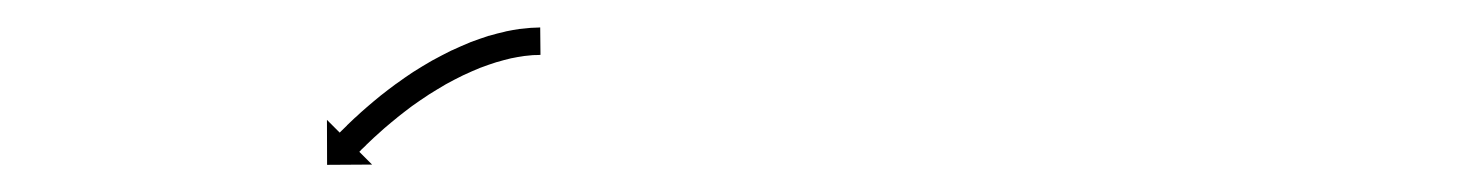

<svg xmlns="http://www.w3.org/2000/svg" viewBox="-20 -551 1079 140"><path d="M372.5 -510.9C373 -510.9 373.5 -511 374.1 -511L373.9 -531C373.4 -530.9 372.8 -530.9 372.3 -530.9C372.3 -530.9 372.2 -530.9 372.2 -530.9C372.2 -530.9 372.1 -530.9 372.1 -530.9C370.5 -530.9 368.8 -530.8 367.2 -530.7C367.2 -530.7 367.1 -530.7 367.1 -530.7C367 -530.7 367 -530.7 367 -530.7C364.4 -530.5 361.8 -530.2 359.2 -529.9C359.2 -529.9 359.1 -529.9 359.1 -529.9C359 -529.9 358.9 -529.9 358.9 -529.9C355.6 -529.4 352.2 -528.8 348.8 -528.1C348.8 -528.1 348.8 -528.1 348.7 -528.1C348.6 -528.1 348.6 -528 348.6 -528C344.6 -527.1 340.6 -526.1 336.6 -524.9C336.6 -524.9 336.6 -524.9 336.5 -524.9C336.4 -524.9 336.4 -524.9 336.4 -524.9C332 -523.5 327.6 -521.9 323.2 -520.3C323.2 -520.3 323.2 -520.3 323.1 -520.3C323.1 -520.2 323 -520.2 323 -520.2C318.4 -518.3 313.8 -516.3 309.3 -514.2C309.3 -514.2 309.2 -514.2 309.1 -514.2C309.1 -514.2 309 -514.1 309 -514.1C304.4 -511.8 299.8 -509.4 295.2 -506.9C295.2 -506.9 295.2 -506.9 295.1 -506.9C295.1 -506.8 295 -506.8 295 -506.8C290.5 -504.2 286 -501.5 281.6 -498.7C281.6 -498.7 281.6 -498.7 281.5 -498.6C281.5 -498.6 281.4 -498.6 281.4 -498.6C277.2 -495.8 273 -492.9 268.9 -489.9C268.9 -489.9 268.8 -489.9 268.8 -489.9C268.8 -489.9 268.7 -489.8 268.7 -489.8C264.9 -487 261.1 -484.1 257.3 -481.1C257.3 -481.1 257.3 -481.1 257.3 -481.1C257.3 -481.1 257.2 -481 257.2 -481C253.9 -478.3 250.6 -475.6 247.4 -472.8C247.4 -472.8 247.3 -472.8 247.3 -472.7C247.3 -472.7 247.3 -472.7 247.3 -472.7C244.5 -470.3 241.8 -467.9 239.2 -465.4C239.2 -465.4 239.2 -465.4 239.1 -465.4C239.1 -465.4 239.1 -465.4 239.1 -465.4C237.1 -463.4 235 -461.5 233 -459.6C233 -459.6 233 -459.6 233 -459.5C233 -459.5 233 -459.5 233 -459.5C231.7 -458.3 230.4 -457 229.1 -455.7L229.1 -455.7L229.1 -455.7C228.6 -455.2 228.2 -454.8 227.7 -454.3L218.4 -463.6L218.5 -430.8L251.3 -431L242 -440.3C242.4 -440.7 242.8 -441.1 243.3 -441.6L243.3 -441.6L243.2 -441.6C244.5 -442.8 245.7 -444 247 -445.2C247 -445.2 246.9 -445.2 246.9 -445.2C246.9 -445.2 246.9 -445.2 246.9 -445.2C248.9 -447.1 250.8 -448.9 252.8 -450.8C252.8 -450.8 252.8 -450.8 252.7 -450.7C252.7 -450.7 252.7 -450.7 252.7 -450.7C255.3 -453.1 257.9 -455.4 260.5 -457.7C260.5 -457.7 260.5 -457.7 260.4 -457.7C260.4 -457.6 260.4 -457.6 260.4 -457.6C263.5 -460.3 266.7 -462.9 269.9 -465.5C269.9 -465.5 269.8 -465.5 269.8 -465.5C269.8 -465.5 269.7 -465.4 269.7 -465.4C273.3 -468.3 277 -471 280.6 -473.8C280.6 -473.8 280.6 -473.7 280.6 -473.7C280.5 -473.7 280.5 -473.7 280.5 -473.7C284.4 -476.5 288.4 -479.2 292.5 -481.9C292.5 -481.9 292.4 -481.9 292.4 -481.8C292.3 -481.8 292.3 -481.8 292.3 -481.8C296.5 -484.4 300.7 -487 305 -489.5C305 -489.5 305 -489.5 304.9 -489.4C304.9 -489.4 304.8 -489.4 304.8 -489.4C309.1 -491.8 313.5 -494 317.9 -496.2C317.9 -496.2 317.8 -496.2 317.8 -496.1C317.7 -496.1 317.7 -496.1 317.7 -496.1C321.9 -498.1 326.2 -499.9 330.5 -501.7C330.5 -501.7 330.5 -501.6 330.4 -501.6C330.3 -501.6 330.3 -501.6 330.3 -501.6C334.3 -503.1 338.3 -504.5 342.4 -505.8C342.4 -505.8 342.4 -505.8 342.3 -505.8C342.2 -505.7 342.2 -505.7 342.2 -505.7C345.8 -506.8 349.4 -507.7 353.1 -508.6C353.1 -508.6 353 -508.5 352.9 -508.5C352.9 -508.5 352.8 -508.5 352.8 -508.5C355.8 -509.1 358.8 -509.7 361.9 -510.1C361.9 -510.1 361.8 -510.1 361.8 -510.1C361.7 -510.1 361.6 -510.1 361.6 -510.1C363.9 -510.3 366.2 -510.6 368.5 -510.8C368.5 -510.8 368.4 -510.8 368.4 -510.8C368.3 -510.8 368.3 -510.8 368.3 -510.8C369.7 -510.8 371.2 -510.9 372.6 -510.9C372.6 -510.9 372.6 -510.9 372.6 -510.9C372.5 -510.9 372.5 -510.9 372.5 -510.9Z"/></svg>

Font: FRB American Cursive Just Arrows
Style: Bold Italic
Weight: 700
Italic angle: -25°
Version: Version 2.0;Modular Font Editor K font №1